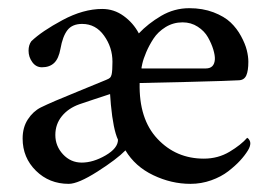

<svg xmlns="http://www.w3.org/2000/svg" viewBox="-20 -448 678 476"><path d="M176.8 -189.5Q149.4 -179.7 133.3 -159.9Q117.2 -140.1 117.2 -113.3Q117.2 -85.9 136.2 -65.4Q155.3 -44.9 182.6 -44.9Q210.9 -44.9 241.7 -62.7Q272.5 -80.6 272.5 -101.6Q260.7 -127 254.9 -188.5Q252.9 -210 252.9 -214.8Q239.7 -210.4 212.2 -201.4Q184.6 -192.4 176.8 -189.5ZM432.6 -392.6Q409.7 -392.6 390.6 -380.9Q371.6 -369.1 360.6 -352.3Q349.6 -335.4 342.5 -318.6Q335.4 -301.8 332.8 -290Q330.1 -278.3 331.1 -278.3H490.2Q511.2 -278.3 512.7 -300.8Q513.2 -310.5 508.8 -325.2Q504.4 -339.8 495.6 -355.5Q486.8 -371.1 470.2 -381.8Q453.6 -392.6 432.6 -392.6ZM449.2 -427.7Q482.4 -427.7 509.3 -417.5Q536.1 -407.2 551.8 -392.3Q567.4 -377.4 577.6 -358.4Q587.9 -339.4 591.8 -323.7Q595.7 -308.1 595.7 -294.9Q595.7 -272.5 590.6 -261Q585.4 -249.5 572.3 -249Q552.2 -247.6 445.6 -244.9Q338.9 -242.2 326.2 -242.2Q324.2 -152.8 370.4 -103.8Q416.5 -54.7 485.4 -54.7Q520.5 -54.7 549.1 -71.8Q577.6 -88.9 592.8 -106.4Q593.3 -106.4 595.2 -104.7Q597.2 -103 598.9 -99.6Q600.6 -96.2 600.6 -92.8Q600.6 -85 594.7 -75.2Q586.9 -62.5 575.2 -49.8Q563.5 -37.1 545.9 -23.4Q528.3 -9.8 503.7 -1Q479 7.8 452.1 7.8Q404.8 7.8 359.9 -13.7Q314.9 -35.2 291 -75.2Q269.5 -53.2 221.7 -22.7Q173.8 7.8 150.4 7.8Q102.1 7.8 69.1 -24.7Q36.1 -57.1 36.1 -104.5Q36.1 -132.3 49.1 -152.1Q62 -171.9 81.1 -181.6Q108.9 -195.3 173.6 -221.4Q238.3 -247.6 243.2 -250Q250.5 -252.9 252.9 -255.4Q255.4 -257.8 256.8 -263.7Q258.8 -272.5 258.8 -294.9Q258.8 -330.6 238 -359.6Q217.3 -388.7 183.6 -388.7Q159.2 -388.7 147.2 -373.3Q135.3 -357.9 129.9 -327.1Q125.5 -302.7 114.3 -292Q103 -281.2 84 -281.2Q69.3 -281.2 60.1 -293.9Q50.8 -306.6 50.8 -322.3Q50.8 -336.4 57.6 -345.7Q83.5 -370.6 135 -398.2Q186.5 -425.8 233.4 -425.8Q262.7 -425.8 286.6 -408.4Q310.5 -391.1 324.2 -365.2Q347.2 -389.6 379.6 -408.7Q412.1 -427.7 449.2 -427.7Z"/></svg>

Font: Amiri
Style: Regular
Weight: 400
Designer: Khaled Hosny
Version: Version 000.108